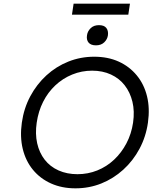

<svg xmlns="http://www.w3.org/2000/svg" viewBox="-20 -1016 830 1046"><path d="M391 10Q317 10 258 -16.5Q199 -43 159.5 -91Q120 -139 104 -204.5Q88 -270 99 -348Q110 -426 145 -491.5Q180 -557 233 -605.5Q286 -654 352.5 -680.5Q419 -707 493 -707Q568 -707 626.5 -680.5Q685 -654 725 -605.5Q765 -557 781 -491.5Q797 -426 786 -348Q775 -271 740 -205.5Q705 -140 651.5 -91.5Q598 -43 532 -16.5Q466 10 391 10ZM402 -67Q459 -67 510 -87.5Q561 -108 601.5 -146Q642 -184 669 -235.5Q696 -287 705 -348Q714 -410 701.5 -461.5Q689 -513 659.5 -551Q630 -589 584.5 -610Q539 -631 482 -631Q425 -631 373.5 -610Q322 -589 281.5 -551Q241 -513 215 -461.5Q189 -410 180 -348Q171 -287 182.5 -235.5Q194 -184 223.5 -146Q253 -108 299 -87.5Q345 -67 402 -67ZM503 -769Q475 -769 462.5 -784Q450 -799 454 -824Q457 -846 474 -862.5Q491 -879 519 -879Q547 -879 559 -864Q571 -849 568 -824Q565 -802 548 -785.5Q531 -769 503 -769ZM372 -936 381 -996H688L679 -936Z"/></svg>

Font: Lexend Light
Style: Italic
Weight: 300
Italic angle: -8.13011°
Designer: Bonnie Shaver-Troup, Thomas Jockin
Foundry: Lexend
Version: Version 1.007